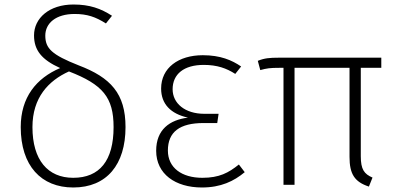

<svg xmlns="http://www.w3.org/2000/svg" viewBox="-20 -820 1764 852"><path d="M329 -530C210 -577 181 -605 181 -662C181 -717 228 -758 311 -758C367 -758 404 -745 450 -716L477 -750C428 -782 378 -800 306 -800C198 -800 131 -739 131 -663C131 -597 165 -555 247 -518C141 -473 72 -388 72 -256C72 -84 163 12 305 12C454 12 537 -90 537 -256C537 -405 471 -476 329 -530ZM305 -31C192 -31 124 -110 124 -256C124 -387 195 -462 286 -503C436 -445 484 -388 484 -256C484 -107 422 -31 305 -31Z M880 -575C772 -575 695 -519 695 -427C695 -359 737 -315 814 -298C733 -288 673 -245 673 -151C673 -48 758 12 876 12C960 12 1018 -16 1066 -56L1040 -90C994 -53 953 -31 878 -31C786 -31 725 -76 725 -152C725 -235 778 -274 883 -274H944L950 -315H887C800 -315 746 -362 746 -424C746 -491 796 -532 884 -532C944 -532 985 -517 1024 -492L1050 -525C1009 -553 958 -575 880 -575Z M1672 -519V-564H1216C1177 -564 1153 -562 1124 -550L1135 -509C1164 -517 1179 -519 1219 -519H1238V0H1287V-519H1531V-124C1531 -48 1553 -13 1617 8L1633 -32C1596 -48 1581 -68 1581 -127V-519Z"/></svg>

Font: Glow Sans SC Normal Light
Style: Regular
Weight: 300
Designer: Ryoko NISHIZUKA (kana, bopomofo & ideographs); Paul D. Hunt (Latin, Greek & Cyrillic); Sandoll Communications, Soo-young
Version: Version 0.93